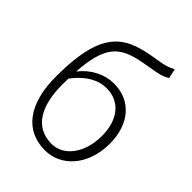

<svg xmlns="http://www.w3.org/2000/svg" viewBox="-232 -927 1058 1058"><g transform="rotate(45 297.0 -398.0)"><path d="M310 13C432 13 537 -94 537 -266C537 -418 452 -517 319 -517C248 -517 177 -483 124 -416C141 -673 231 -692 410 -721C453 -728 484 -735 512 -753L500 -809C469 -794 455 -787 398 -778C192 -747 65 -699 65 -318C65 -105 155 13 310 13ZM122 -359C187 -443 250 -470 308 -470C417 -470 476 -384 476 -266C476 -131 404 -38 310 -38C183 -38 121 -142 121 -311Z"/></g></svg>

Font: Noto Sans TC Light
Style: Regular
Weight: 300
Designer: Ryoko NISHIZUKA 西塚涼子 (kana, bopomofo & ideographs); Paul D. Hunt (Latin, Greek & Cyrillic); Sandoll Communications 산돌커뮤니
Foundry: Adobe
Version: Version 2.004;hotconv 1.0.118;makeotfexe 2.5.65603